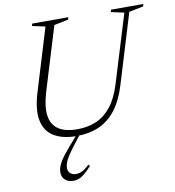

<svg xmlns="http://www.w3.org/2000/svg" viewBox="-98 -762 1014 1110"><g transform="rotate(-10 409.0 -207.0)"><path d="M177 -273Q152 -190.5 159.5 -136Q167 -81.5 206.8 -54.8Q246.5 -28 317.5 -28Q380 -28 430 -49.8Q480 -71.5 517.8 -119.8Q555.5 -168 580 -248.5L701.5 -645L624.5 -661.5L628.5 -675H818L814.5 -661.5L730.5 -644.5L606 -236Q579.5 -148.5 537.2 -94.2Q495 -40 437.5 -15Q380 10 306.5 10Q225.5 10 174.5 -20.5Q123.5 -51 110 -115Q96.5 -179 127 -279L238.5 -645L162 -661.5L166 -675H378L374 -661.5L290.5 -644.5ZM218.5 182Q218.5 203.5 232 214.5Q245.5 225.5 265 225.5Q283 225.5 300.5 217.2Q318 209 344.5 185L351.5 194Q317.5 231 294 246.2Q270.5 261.5 243.5 261.5Q212.5 261.5 194.5 245Q176.5 228.5 176.5 200Q176.5 185.5 181.8 169Q187 152.5 201.8 129.8Q216.5 107 245 73.5L320.5 -14H339.5L280.5 62Q256 94.5 242.5 116Q229 137.5 223.8 152.8Q218.5 168 218.5 182Z"/></g></svg>

Font: Newsreader 24pt Light
Style: Italic
Weight: 300
Italic angle: -17°
Designer: Hugues Gentile
Foundry: Production Type
Version: Version 1.003